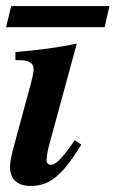

<svg xmlns="http://www.w3.org/2000/svg" viewBox="-31 -606 382 635"><path d="M216 -142 202 -122C175 -84 153 -61 138 -61C130 -61 123 -65 123 -77C123 -86 127 -111 132 -128L223 -462C169 -450 98 -440 20 -434V-407H34C64 -407 80 -397 80 -378C80 -370 78 -357 72 -333L17 -130C7 -94 2 -68 2 -54C2 -11 29 9 70 9C130 9 172 -20 238 -128ZM331 -586H6L-11 -516H315Z"/></svg>

Font: XITS
Style: Bold Italic
Weight: 700
Italic angle: -16.33°
Designer: MicroPress Inc., with final additions and corrections provided by Coen Hoffman, Elsevier (retired)
Version: Version 1.105